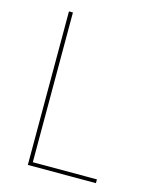

<svg xmlns="http://www.w3.org/2000/svg" viewBox="-111 -812 722 888"><g transform="rotate(15 250.0 -367.5)"><path d="M108 0V-735H127V-18H434V0Z"/></g></svg>

Font: Iosevka Curly Thin
Style: Regular
Weight: 100
Monospace: yes
Designer: Belleve Invis
Foundry: Belleve Invis
Version: Version 22.1.2; ttfautohint (v1.8.4)